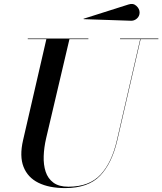

<svg xmlns="http://www.w3.org/2000/svg" viewBox="-20 -947 830 982"><path d="M647 -841 408 -849 407 -851 637 -924Q661 -932.2 677.5 -917Q694 -901.8 694 -883Q694 -864.2 679.9 -851.9Q665.8 -839.5 647 -841ZM122 -750H432V-747H335.2L216 -240Q205.1 -193.1 203.5 -148.8Q201.9 -104.5 213.4 -69.1Q224.9 -33.8 253.1 -12.9Q281.2 8 330 8Q436.5 8 494.1 -53.6Q551.8 -115.2 578 -230L697.2 -747H594V-750H790V-747H699.2L580 -230Q553 -112.2 492.2 -48.6Q431.5 15 313 15Q231.5 15 176.6 -12.1Q121.8 -39.1 100.4 -93.6Q79 -148 98 -230L217.2 -747H122Z"/></svg>

Font: Bodoni* 72 Medium
Style: Italic
Weight: 500
Italic angle: -13°
Version: Version 1.002; ttfautohint (v0.97) -l 8 -r 50 -G 200 -x 14 -